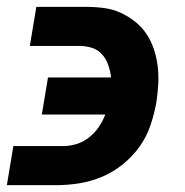

<svg xmlns="http://www.w3.org/2000/svg" viewBox="-20 -540 540 560"><path d="M0 0 19 -114H164Q184 -114 203.5 -120Q223 -126 239.5 -139Q256 -152 268 -169.5Q280 -187 287 -206H102L120 -314H304Q302 -332 296 -349.5Q290 -367 278.5 -380.5Q267 -394 249.5 -400Q232 -406 212 -406H67L86 -520H231Q258 -520 284 -516.5Q310 -513 332.5 -502.5Q355 -492 374.5 -476.5Q394 -461 407.5 -440.5Q421 -420 429 -396Q437 -372 440 -346Q443 -320 441.5 -293.5Q440 -267 436 -241Q430 -208 419 -175Q408 -142 387.5 -113Q367 -84 338.5 -61Q310 -38 278 -24.5Q246 -11 212 -5.5Q178 0 145 0Z"/></svg>

Font: Iosevka SS04 Heavy Oblique
Style: Regular
Weight: 900
Italic angle: -9°
Monospace: yes
Designer: Belleve Invis
Foundry: Belleve Invis
Version: Version 19.0.0; ttfautohint (v1.8.4)